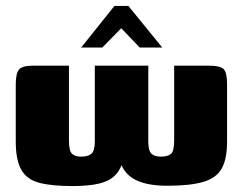

<svg xmlns="http://www.w3.org/2000/svg" viewBox="-20 -620 817 646"><path d="M223 6Q154 6 112 -5Q70 -16 51.5 -49Q33 -82 33 -144V-336Q33 -374 44.5 -386.5Q56 -399 90 -399H212V-147Q212 -112 222.5 -102.5Q233 -93 253 -93Q277 -93 288 -103Q299 -113 299 -144V-399H479V-144Q479 -113 489.5 -103Q500 -93 521 -93Q545 -93 555.5 -102.5Q566 -112 566 -148V-399H683Q722 -399 733 -387Q744 -375 744 -336V-144Q744 -85 726 -53Q708 -21 664 -8Q620 5 543 5Q468 5 428.5 -19Q389 -43 381 -92H398Q389 -54 370 -33Q351 -12 316 -3Q281 6 223 6ZM253 -460 365 -600H412L526 -460H450L388 -525L324 -460Z"/></svg>

Font: Genos ExtraBold
Style: Regular
Weight: 800
Designer: Robert E. Leuschke
Foundry: Robert E. Leuschke
Version: Version 1.010